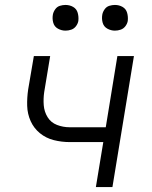

<svg xmlns="http://www.w3.org/2000/svg" viewBox="-20 -757 616 777"><path d="M368 0H435L522 -530H455L408 -242H262Q235 -242 210.5 -251.5Q186 -261 172.5 -283Q159 -305 157 -331.5Q155 -358 159 -385L183 -530H117L94 -395Q89 -361 90 -328.5Q91 -296 104 -267Q117 -238 141.5 -218Q166 -198 197.5 -190Q229 -182 262 -182H398ZM445 -633Q457 -633 468.5 -637Q480 -641 487.5 -651Q495 -661 497 -672Q499 -689 494.5 -705Q490 -721 476 -729Q462 -737 445 -737Q434 -737 422.5 -733.5Q411 -730 403.5 -719.5Q396 -709 394 -698Q391 -681 395.5 -665Q400 -649 414.5 -641Q429 -633 445 -633ZM245 -633Q257 -633 268.5 -637Q280 -641 287.5 -651Q295 -661 297 -672Q299 -689 294.5 -705Q290 -721 276 -729Q262 -737 245 -737Q234 -737 222.5 -733.5Q211 -730 203.5 -719.5Q196 -709 194 -698Q191 -681 195.5 -665Q200 -649 214.5 -641Q229 -633 245 -633Z"/></svg>

Font: Iosevka Sparkle Light Oblique
Style: Regular
Weight: 300
Italic angle: -9°
Designer: Belleve Invis
Foundry: Belleve Invis
Version: Version 4.5.0; ttfautohint (v1.8.3)